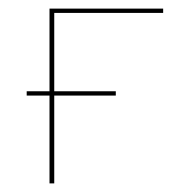

<svg xmlns="http://www.w3.org/2000/svg" viewBox="-20 -426 423 446"><path d="M359 -396H106V-214H249V-204H106V0H95V-204H42V-214H95V-406H359Z"/></svg>

Font: EauTest Hairline
Style: Regular
Weight: 250
Designer: Christian Thalmann (Catharsis Fonts)
Version: Version 0.001;PS 000.001;hotconv 1.0.88;makeotf.lib2.5.64775